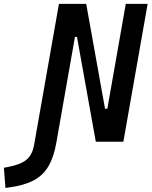

<svg xmlns="http://www.w3.org/2000/svg" viewBox="-150 -713 763 966"><path d="M37.6 -73.7H147L133.8 2.9Q121.1 77.1 93.5 123.8Q65.9 170.4 17.3 195.6Q-31.2 220.7 -107.4 230.5L-122.6 232.4L-130.4 130.9L-109.4 127Q-46.9 115.2 -17.1 90.8Q12.7 66.4 21.5 16.1ZM332 0 237.3 -527.3H189.5L219.7 -693.4H283.7L378.4 -166H405.8L375.5 0ZM24.4 0 146.5 -693.4H256.3L134.3 0ZM360.8 0 482.9 -693.4H592.8L470.7 0Z"/></svg>

Font: Cascadia Mono Medium
Style: Italic
Weight: 500
Italic angle: -10°
Monospace: yes
Designer: Aaron Bell
Foundry: Saja Typeworks
Version: Version 2407.024